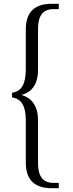

<svg xmlns="http://www.w3.org/2000/svg" viewBox="-20 -783 379 1003"><path d="M287.1 200.2H250Q114.7 200.2 114.7 66.4V-157.7Q114.7 -265.1 43 -273.9V-298.8Q114.7 -306.6 114.7 -418V-629.4Q114.7 -763.2 250 -763.2H287.1V-735.4H259.3Q178.7 -735.4 178.7 -634.3V-419.9Q178.7 -309.6 91.8 -287.1Q178.7 -261.7 178.7 -152.8V71.3Q178.7 172.4 259.3 172.4H287.1Z"/></svg>

Font: I.Ming
Style: Regular
Weight: 400
Designer: Ichiten Fonts Project
Version: Version 6.11; Dec 27, 2019